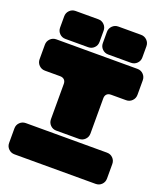

<svg xmlns="http://www.w3.org/2000/svg" viewBox="-159 -994 933 1097"><g transform="rotate(20 307.5 -445.5)"><path d="M297.9 -838.9V-771Q297.9 -749.5 283.2 -734.9Q268.6 -720.2 247.1 -720.2H108.9Q87.4 -720.2 72.8 -734.9Q58.1 -749.5 58.1 -771V-838.9Q58.1 -860.4 72.8 -875.2Q87.4 -890.1 108.9 -890.1H247.1Q268.6 -890.1 283.2 -875.2Q297.9 -860.4 297.9 -838.9ZM558.1 -838.9V-771Q558.1 -749.5 543.2 -734.9Q528.3 -720.2 506.8 -720.2H369.1Q347.7 -720.2 332.8 -734.9Q317.9 -749.5 317.9 -771V-838.9Q317.9 -860.4 332.8 -875.2Q347.7 -890.1 369.1 -890.1H506.8Q528.3 -890.1 543.2 -875.2Q558.1 -860.4 558.1 -838.9ZM61 -700.2H554.2Q575.7 -700.2 590.3 -685.3Q605 -670.4 605 -648.9V-561Q605 -539.6 590.3 -524.7Q575.7 -509.8 554.2 -509.8H462.9Q446.3 -509.8 437.3 -500.7Q428.2 -491.7 428.2 -475.1V-261.2Q428.2 -239.7 413.3 -224.9Q398.4 -210 377 -210H238.8Q217.3 -210 202.6 -224.9Q188 -239.7 188 -261.2V-475.1Q188 -491.7 178.7 -500.7Q169.4 -509.8 152.8 -509.8H61Q39.6 -509.8 24.7 -524.7Q9.8 -539.6 9.8 -561V-648.9Q9.8 -670.4 24.7 -685.3Q39.6 -700.2 61 -700.2ZM605 -140.1V-51.8Q605 -30.3 590.3 -15.6Q575.7 -1 554.2 -1H61Q39.6 -1 24.7 -15.6Q9.8 -30.3 9.8 -51.8V-140.1Q9.8 -161.6 24.7 -176.3Q39.6 -190.9 61 -190.9H554.2Q575.7 -190.9 590.3 -176.3Q605 -161.6 605 -140.1Z"/></g></svg>

Font: Nastup Soft
Style: Regular
Weight: 400
Designer: Maksym Kobuzan
Foundry: Zakznak
Version: Version 1.020;hotconv 1.0.109;makeotfexe 2.5.65596